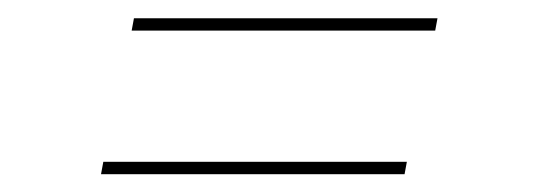

<svg xmlns="http://www.w3.org/2000/svg" viewBox="-20 -370 590 210"><path d="M456 -336.5H124L126.5 -350H458.5ZM422.5 -179.5H90.5L93 -193H425Z"/></svg>

Font: Epilogue Thin
Style: Italic
Weight: 250
Italic angle: -12°
Designer: Tyler Finck
Foundry: Etcetera Type Co
Version: Version 2.112